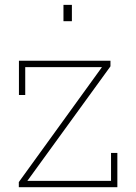

<svg xmlns="http://www.w3.org/2000/svg" viewBox="-20 -782 566 802"><path d="M58.6 0V-21.5L405.8 -501.5H85.4V-385.3H59.1V-528.3H441.4V-504.9L94.2 -26.4H443.8V-143.1H470.2V0ZM245.1 -693.4V-761.7H280.3V-693.4Z"/></svg>

Font: Roboto Slab LO Thin
Style: Regular
Weight: 250
Designer: Google
Version: Version 2.00;September 28, 2018;FontCreator 11.5.0.2427 64-b